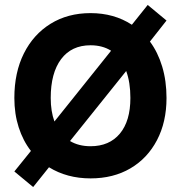

<svg xmlns="http://www.w3.org/2000/svg" viewBox="-20 -713 732 776"><path d="M38 -317Q38 -420 76.5 -497Q115 -574 184.5 -617Q254 -660 346 -660Q441 -660 513 -613L577 -693L653 -630L586 -545Q618 -502 635.5 -444Q653 -386 653 -317Q653 -220 614.5 -146.5Q576 -73 507 -32.5Q438 8 346 8Q251 8 178 -37L114 43L38 -20L105 -103Q73 -144 55.5 -198.5Q38 -253 38 -317ZM185 -317Q185 -263 200 -222L429 -508Q394 -530 346 -530Q269 -530 227 -474Q185 -418 185 -317ZM507 -317Q507 -380 490 -426L263 -143Q298 -122 346 -122Q422 -122 464.5 -173Q507 -224 507 -317Z"/></svg>

Font: Overused Grotesk
Style: Bold
Weight: 700
Version: Version 0.003